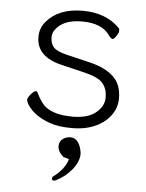

<svg xmlns="http://www.w3.org/2000/svg" viewBox="-52 -524 614 805"><g transform="rotate(5 255.0 -121.0)"><path d="M196 -247Q88 -272 88 -356Q88 -393 112 -421Q163 -481 263.5 -481Q364 -481 422 -420Q423 -418 423 -410Q423 -402 413.5 -388Q404 -374 398.5 -374Q393 -374 384 -385Q351 -436 266 -436Q206 -436 174.5 -412Q143 -388 143 -360Q143 -332 157.5 -316.5Q172 -301 215 -291L311 -268Q375 -253 411 -220.5Q447 -188 447 -128Q447 -90 424.5 -58Q402 -26 360 -6.5Q318 13 260.5 13Q203 13 165 -1Q100 -25 73 -67Q64 -81 64 -89.5Q64 -98 77 -113Q90 -128 96.5 -128Q103 -128 104 -124Q113 -104 128 -83Q162 -35 260 -35Q323 -35 357 -62.5Q391 -90 391 -126.5Q391 -163 372 -186Q353 -209 296 -223ZM384 -385ZM205 239Q196 239 196 230Q196 225 200 222Q219 209 236.5 188Q254 167 260 144Q254 141 245 139.5Q236 138 232 133Q212 114 212 93.5Q212 73 226.5 62.5Q241 52 259.5 52Q278 52 290.5 68.5Q303 85 307 116Q307 150 279.5 184Q252 218 211 238Q208 239 205 239Z"/></g></svg>

Font: LXGW WenKai Light
Style: Regular
Weight: 300
Designer: LXGW / Fontworks Inc.
Foundry: LXGW / Fontworks Inc.
Version: Version 1.501; October 10, 2024